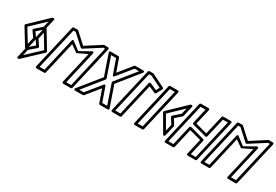

<svg xmlns="http://www.w3.org/2000/svg" viewBox="65 -2140 4863 3389"><g transform="rotate(30 2496.5 -445.0)"><path d="M382.3 -58 410.8 -181.2 545.8 -296.7C555.8 -305.3 556.5 -320.4 550.3 -329.7L472 -446.5L503.4 -582.3L661 -320.1ZM315.1 11.1C305.3 53.4 356.6 34.9 356.6 34.9L710 -297.5C718.1 -305.2 720.3 -318.5 714.3 -328.6L514.4 -661.1C489.3 -702.7 468.6 -653.8 468.6 -653.8L420.9 -447.2C419.5 -441.3 420.6 -433.5 424.5 -427.7L496.4 -320.3L372 -213.8C368.5 -210.8 365.1 -205.7 363.9 -200.4ZM355 -272.4 196.5 -530.9 476 -796.7 447.7 -674.1 311.3 -553.6C301.4 -544.9 300.7 -529.8 307.4 -520.4L386.4 -408.6ZM344.3 -194.2C369.7 -152.8 389.9 -201.7 389.9 -201.7L437.6 -408.3C439.1 -414.6 437.8 -422.5 433.7 -428.3L361.2 -531L486.8 -641.9C490.1 -644.9 493.4 -650 494.6 -655.1L543.4 -866.6C553.2 -908.8 501.8 -890.3 501.8 -890.3L147.4 -553.2C139.2 -545.4 137.1 -532 143.3 -522Z M1178 -559 1375 -652.5 1225.7 -5.6C1219.1 23 1243.9 25 1250 25H1402C1412.8 25 1423.7 17.1 1426.4 5.6L1634.3 -897.3C1640.8 -925.2 1616.8 -927.8 1610.4 -927.9L1536.4 -929C1532.4 -929.1 1526.7 -927.7 1522.5 -925.1L1218.5 -730.3L1007.3 -922.5C1003.6 -925.9 996.5 -929.1 990 -929L915.5 -927.9C905.3 -927.7 894.2 -920.1 891.6 -908.5L682.6 -5.6C676 23 700.9 25 707 25H859C869.7 25 880.7 17.2 883.3 5.6L1036.7 -658.8ZM1189.4 -605.4 1036.2 -722C1036.2 -722 1006.4 -749.8 996.7 -707.8L839.1 -25H738.4L935.9 -878.2L980.9 -878.9L1199 -680.4C1207.8 -672.5 1221.3 -672.7 1229.3 -677.9L1543.1 -878.9L1578.7 -878.4L1382.1 -25H1281.5L1436.5 -696.5C1436.5 -696.5 1443 -748.2 1399.9 -723.9Z M1979.2 -421.8 2116.1 -25H2014.8L1915.6 -307.4C1915.6 -307.4 1902.8 -351.9 1872.6 -314.8L1637.1 -25H1547.1L1861.2 -414.3C1866.6 -421 1868.1 -430.3 1865.4 -438.2L1728.4 -835H1829.8L1928.9 -552.6C1928.9 -552.6 1941.7 -508.1 1971.9 -545.2L2207.5 -835H2297.5L1983.4 -445.7C1978 -439 1976.5 -429.7 1979.2 -421.8ZM2031 -425.1 2369.2 -844.3C2400.4 -882.9 2349.8 -885 2349.8 -885H2195.6C2188.3 -885 2180.9 -881.6 2176.2 -875.8L1961.3 -611.4L1871.1 -868.3C1868.1 -876.8 1858.6 -885 1847.5 -885H1693.3C1654.7 -885 1669.7 -851.8 1669.7 -851.8L1813.6 -434.9L1475.3 -15.7C1444.2 22.9 1494.8 25 1494.8 25H1649C1656.3 25 1663.6 21.6 1668.4 15.8L1883.3 -248.6L1973.5 8.3C1976.4 16.8 1986 25 1997 25H2151.2C2189.9 25 2174.8 -8.2 2174.8 -8.2Z M2385.5 -25H2280.4L2477.9 -878.2L2525.9 -878.9L2757.7 -763.5L2721.7 -695.7L2584.5 -755.6C2578 -758.4 2556.3 -765 2550.2 -738.3ZM2405.4 25C2416.1 25 2427.1 17.2 2429.7 5.6L2592.1 -697.7L2722.9 -640.6C2734.7 -635.5 2749 -640.4 2755 -651.8L2813.9 -762.8C2820.9 -775.9 2814.9 -790.9 2803 -796.9L2542.7 -926.4C2539.3 -928.1 2535.1 -929.1 2531.2 -929L2457.5 -927.9C2447.3 -927.7 2436.3 -920.1 2433.6 -908.5L2224.6 -5.6C2218 23 2242.9 25 2249 25Z M2839.6 -25H2738.9L2925.9 -835H3026.6ZM2859.5 25C2870.3 25 2881.2 17.2 2883.9 5.6L3082.4 -854.4C3089 -883 3064.2 -885 3058 -885H2906C2895.3 -885 2884.3 -877.2 2881.7 -865.6L2683.1 -5.6C2676.5 23 2701.4 25 2707.5 25Z M3233.2 -164.8 3081.9 -425.6 3353.6 -686.3 3325.5 -564.3 3195.2 -448.7C3185.8 -440.4 3184.6 -426.2 3190.6 -416.7L3264.4 -299.6ZM3221.8 -85C3246.1 -43.1 3267.7 -91.9 3267.7 -91.9L3315.4 -298.5C3316.7 -304 3315.8 -311.8 3312.2 -317.5L3244.2 -425.4L3364.6 -532.2C3367.9 -535.1 3371.2 -540.2 3372.4 -545.3L3421.2 -756.8C3431 -799 3379.6 -780.5 3379.6 -780.5L3033.1 -448C3025.6 -440.9 3022.8 -427.7 3028.8 -417.4Z M3465.6 -25H3364.9L3551.9 -835H3652.6L3582.3 -530.4C3579.2 -517.1 3588.1 -504 3599.8 -500.7C3694.3 -473.9 3791.6 -448.8 3885.4 -423.7C3898.2 -420.2 3912.8 -427.4 3916.2 -442.2L4006.9 -835H4107.6L3920.6 -25H3819.9L3891.6 -335.5C3894.7 -348.7 3886 -362 3873.8 -365.3L3588.6 -442.4C3575.9 -445.9 3561.2 -438.9 3557.7 -423.9ZM3485.5 25C3496.3 25 3507.2 17.2 3509.9 5.6L3600.6 -387.4L3837.5 -323.3L3764.1 -5.6C3757.5 23 3782.4 25 3788.5 25H3940.5C3951.3 25 3962.2 17.2 3964.9 5.6L4163.4 -854.4C4170 -883 4145.2 -885 4139 -885H3987C3976.3 -885 3965.3 -877.2 3962.7 -865.6L3873.3 -478.6C3794.8 -499.6 3714.6 -520.5 3636.4 -542.3L3708.4 -854.4C3715 -883 3690.2 -885 3684 -885H3532C3521.3 -885 3510.3 -877.2 3507.7 -865.6L3309.1 -5.6C3302.5 23 3327.4 25 3333.5 25Z M4536 -559 4733 -652.5 4583.7 -5.6C4577.1 23 4601.9 25 4608 25H4760C4770.8 25 4781.7 17.1 4784.4 5.6L4992.3 -897.3C4998.8 -925.2 4974.8 -927.8 4968.4 -927.9L4894.4 -929C4890.4 -929.1 4884.7 -927.7 4880.5 -925.1L4576.5 -730.3L4365.3 -922.5C4361.6 -925.9 4354.5 -929.1 4348 -929L4273.5 -927.9C4263.3 -927.7 4252.2 -920.1 4249.6 -908.5L4040.6 -5.6C4034 23 4058.9 25 4065 25H4217C4227.7 25 4238.7 17.2 4241.3 5.6L4394.7 -658.8ZM4547.4 -605.4 4394.2 -722C4394.2 -722 4364.4 -749.8 4354.7 -707.8L4197.1 -25H4096.4L4293.9 -878.2L4338.9 -878.9L4557 -680.4C4565.8 -672.5 4579.3 -672.7 4587.3 -677.9L4901.1 -878.9L4936.7 -878.4L4740.1 -25H4639.5L4794.5 -696.5C4794.5 -696.5 4801 -748.2 4757.9 -723.9Z"/></g></svg>

Font: Stormning Aesir
Style: Bold
Weight: 400
Designer: Robert Jablonski, Mew Too
Foundry: Cannot Into Space Fonts
Version: Version 0.90